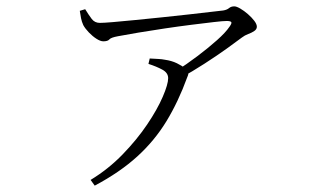

<svg xmlns="http://www.w3.org/2000/svg" viewBox="-20 -527 1040 604"><path d="M231 -493 248 -498Q259 -480 268.5 -467.5Q278 -455 294 -455Q306 -455 335.5 -457.5Q365 -460 405.5 -464Q446 -468 489.5 -472.5Q533 -477 573 -481.5Q613 -486 642.5 -489.5Q672 -493 682 -494Q694 -496 700.5 -501.5Q707 -507 717 -507Q724 -507 736 -500Q748 -493 760 -482.5Q772 -472 780 -461.5Q788 -451 788 -443Q788 -435 780 -429.5Q772 -424 761 -420Q750 -416 741 -409Q724 -396 692.5 -373.5Q661 -351 623 -326.5Q585 -302 547 -281L533 -303Q566 -324 600.5 -350Q635 -376 662.5 -400.5Q690 -425 702 -443Q710 -454 707.5 -457.5Q705 -461 693 -461Q682 -461 652 -457.5Q622 -454 582 -449Q542 -444 498.5 -437.5Q455 -431 416 -424.5Q377 -418 351 -413Q329 -409 324 -403Q319 -397 305 -397Q296 -397 283.5 -405Q271 -413 259.5 -425Q248 -437 242 -448Q237 -459 235 -469.5Q233 -480 231 -493ZM447 -326 451 -343Q468 -342 478.5 -341.5Q489 -341 499 -339Q520 -336 536.5 -328Q553 -320 562 -312Q570 -305 572 -300Q574 -295 569 -284Q541 -207 503.5 -145.5Q466 -84 411.5 -34.5Q357 15 278 57L265 39Q321 5 366 -41.5Q411 -88 443 -135.5Q475 -183 492 -222.5Q509 -262 509 -281Q509 -298 490.5 -308Q472 -318 447 -326Z"/></svg>

Font: Noto Serif JP
Style: Regular
Weight: 200
Designer: Ryoko NISHIZUKA 西塚涼子 (kana & ideographs); Frank Grießhammer (Latin, Greek & Cyrillic); Wenlong ZHANG 张文龙 (bopomofo); San
Foundry: Adobe
Version: Version 2.001;hotconv 1.1.0;makeotfexe 2.6.0